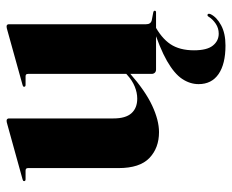

<svg xmlns="http://www.w3.org/2000/svg" viewBox="-81 -412 704 582"><g transform="rotate(-90 271.0 -121.0)"><path d="M484.5 -11 487.5 -5.5Q447 15.5 428.2 43.5Q409.5 71.5 409.5 115Q409.5 154.5 423.8 172.2Q438 190 460 190Q476.5 190 490 181Q503.5 172 511 160Q512.5 157 514.5 156.2Q516.5 155.5 518.5 156.5Q520 157.5 520.2 159.5Q520.5 161.5 519 165.5Q510 184 485.5 197.2Q461 210.5 424 210.5Q368 210.5 337.5 189.5Q307 168.5 307 129Q307 103 322.8 79.2Q338.5 55.5 377.2 33.2Q416 11 484.5 -11ZM338 -13.5V-83V-86V-388Q338 -392 336.2 -393.8Q334.5 -395.5 330.5 -395.5H304.5Q301.5 -395.5 300.2 -396.8Q299 -398 299 -400Q299 -402 300.5 -403Q302 -404 304 -404.5L469.5 -450.5Q474.5 -452 477 -452.5Q479.5 -453 482 -453Q485.5 -453 487 -451Q488.5 -449 488.5 -446V-30.5Q488.5 -23 491.5 -18.8Q494.5 -14.5 500.5 -13L524 -8.5Q527 -8 528.2 -6.8Q529.5 -5.5 529.5 -4Q529.5 -2 528.2 -1Q527 0 524.5 0H351.5Q345 0 341.5 -3.8Q338 -7.5 338 -13.5ZM52.5 -113.5V-388Q52.5 -392 50.5 -393.8Q48.5 -395.5 44.5 -395.5H18.5Q15.5 -395.5 14.2 -396.8Q13 -398 13 -400Q13 -402 14.5 -403Q16 -404 18 -404.5L184 -450.5Q189.5 -452 191.5 -452.5Q193.5 -453 196 -453Q199.5 -453 201.2 -451Q203 -449 203 -446V-129Q203 -92 218.8 -74.5Q234.5 -57 263 -57Q281 -57 299.5 -64.5Q318 -72 335 -87.5L353 -103.5L359.5 -96.5L340.5 -80Q286.5 -32.5 242 -11.8Q197.5 9 161.5 9Q113.5 9 83 -20.2Q52.5 -49.5 52.5 -113.5Z"/></g></svg>

Font: Fraunces 120pt
Style: Bold
Weight: 700
Version: Version 1.000;[b76b70a41]